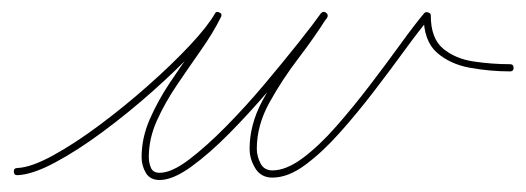

<svg xmlns="http://www.w3.org/2000/svg" viewBox="-20 -284 876 320"><path d="M3 2Q3 -4 9 -4Q32 -5 68.5 -25Q105 -45 146.5 -76Q188 -107 227.5 -142Q267 -177 296.5 -208.5Q326 -240 338 -261Q341 -266 346 -263Q351 -261 348 -255Q335 -229 315 -200.5Q295 -172 275 -142.5Q255 -113 241.5 -83Q228 -53 228 -22Q228 -13 231.5 -4.5Q235 4 246 4Q266 4 295 -18Q324 -40 357 -73.5Q390 -107 421.5 -144.5Q453 -182 478 -213.5Q503 -245 515 -262Q519 -266 523 -263Q528 -260 525 -255Q505 -223 477.5 -187Q450 -151 429 -113Q408 -75 408 -36Q408 -24 414 -12Q420 0 434 0Q457 0 484.5 -20.5Q512 -41 540.5 -73.5Q569 -106 596.5 -142Q624 -178 647.5 -210.5Q671 -243 687 -262Q690 -265 694 -263Q698 -262 698 -258Q698 -220 718.5 -203Q739 -186 769.5 -181.5Q800 -177 830 -177Q830 -177 830 -177Q830 -177 830 -177Q836 -177 836 -171Q836 -165 830 -165Q797 -165 763.5 -171Q730 -177 708 -196.5Q686 -216 686 -258Q686 -262 692 -259Q699 -257 696 -254Q679 -234 655 -201Q631 -168 603 -131.5Q575 -95 546 -62.5Q517 -30 488.5 -9Q460 12 434 12Q415 12 405.5 -3.5Q396 -19 396 -36Q396 -76 417 -115.5Q438 -155 466 -191.5Q494 -228 515 -261Q518 -266 523 -263Q528 -259 525 -254Q511 -237 486 -204.5Q461 -172 428.5 -134Q396 -96 362.5 -62Q329 -28 298.5 -6Q268 16 246 16Q230 16 223 4Q216 -8 216 -22Q216 -54 229.5 -85Q243 -116 263 -146Q283 -176 303.5 -204.5Q324 -233 338 -261Q340 -266 346 -263Q351 -260 348 -255Q336 -233 305.5 -200.5Q275 -168 234.5 -132Q194 -96 151.5 -64.5Q109 -33 71.5 -13Q34 7 9 8Q3 8 3 2Z"/></svg>

Font: FRB American Cursive Guidelines Arrows Thin
Style: Italic
Weight: 100
Italic angle: -25°
Version: Version 2.0;Modular Font Editor K font №1